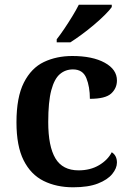

<svg xmlns="http://www.w3.org/2000/svg" viewBox="-20 -786 555 816"><path d="M291 10Q220 10 165.5 -17Q111 -44 80.5 -104.5Q50 -165 50 -266Q50 -373 81.5 -435Q113 -497 166.5 -522.5Q220 -548 287 -548Q373 -548 425 -519.5Q477 -491 477 -444Q477 -411 452.5 -388.5Q428 -366 362 -366Q362 -417 347 -454Q332 -491 290 -491Q258 -491 234.5 -471Q211 -451 198 -402.5Q185 -354 185 -267Q185 -164 215.5 -113Q246 -62 314 -62Q364 -62 401 -84Q438 -106 455 -139Q477 -125 477 -95Q477 -71 457 -46.5Q437 -22 396 -6Q355 10 291 10ZM221 -619Q236 -638 253.5 -664Q271 -690 287.5 -717Q304 -744 315 -766H455V-756Q446 -743 426 -723Q406 -703 380 -681Q354 -659 327.5 -639.5Q301 -620 279 -606H221Z"/></svg>

Font: Noto Naskh Arabic UI Semi
Style: Bold
Weight: 700
Designer: Monotype Design Team, David Williams, Mohamad Dakak and Nizar Qandah
Foundry: Monotype Imaging Inc.
Version: Version 2.014; ttfautohint (v1.8.4.7-5d5b)